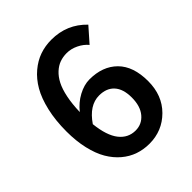

<svg xmlns="http://www.w3.org/2000/svg" viewBox="-187 -761 886 886"><g transform="rotate(-45 256.5 -318.0)"><path d="M274.9 12.2Q236.8 12.2 202.9 0.5Q168.9 -11.2 139.6 -35.9Q110.4 -60.5 89.1 -96.7Q67.9 -132.8 55.9 -184.6Q43.9 -236.3 43.9 -298.8Q43.9 -370.6 57.6 -429.7Q71.3 -488.8 94.5 -528.8Q117.7 -568.8 149.9 -595.9Q182.1 -623 218 -635.5Q253.9 -647.9 293.9 -647.9Q395.5 -647.9 463.9 -576.2L401.9 -505.9Q384.3 -527.3 356.4 -540.8Q328.6 -554.2 300.8 -554.2Q275.9 -554.2 254.9 -546.6Q233.9 -539.1 215.1 -521.7Q196.3 -504.4 182.6 -477.8Q168.9 -451.2 160.6 -410.6Q152.3 -370.1 150.9 -318.8Q178.2 -353.5 216.1 -373.8Q253.9 -394 289.1 -394Q374.5 -394 424.8 -343.8Q475.1 -293.5 475.1 -196.8Q475.1 -104 417 -45.9Q358.9 12.2 274.9 12.2ZM272.9 -76.2Q314.5 -76.2 341.3 -108.2Q368.2 -140.1 368.2 -196.8Q368.2 -252.4 342 -281.2Q315.9 -310.1 268.1 -310.1Q203.6 -310.1 153.8 -236.8Q162.6 -154.8 193.6 -115.5Q224.6 -76.2 272.9 -76.2Z"/></g></svg>

Font: Toshiba Sans Medium
Style: Regular
Weight: 500
Designer: Paul D. Hunt
Foundry: Toshiba Corporation
Version: Version 2.020;PS 2.0;hotconv 1.0.86;makeotf.lib2.5.63406